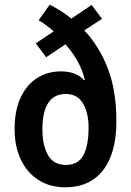

<svg xmlns="http://www.w3.org/2000/svg" viewBox="-20 -785 557 815"><path d="M191 -765Q215 -753 238 -738.5Q261 -724 283 -706L369 -764L413 -705L338 -656Q403 -586 438.5 -492.5Q474 -399 474 -270Q474 -135 417.5 -62.5Q361 10 257 10Q191 10 142.5 -21.5Q94 -53 68 -108.5Q42 -164 42 -237Q42 -315 67 -369.5Q92 -424 136.5 -453Q181 -482 238 -482Q305 -482 337 -444L340 -446Q330 -488 309 -525.5Q288 -563 258 -597L176 -542L132 -601L208 -652Q193 -665 177 -677Q161 -689 144 -699ZM259 -386Q160 -386 160 -235Q160 -169 183.5 -127Q207 -85 259 -85Q311 -85 333.5 -125Q356 -165 356 -245Q356 -305 332.5 -345.5Q309 -386 259 -386Z"/></svg>

Font: Noto Sans Hebrew Condensed SemiBold
Style: Regular
Weight: 600
Width: 3
Designer: Monotype Design Team
Foundry: Monotype Imaging Inc.
Version: Version 2.004; ttfautohint (v1.8.4.7-5d5b)